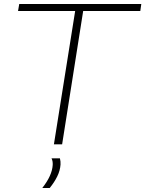

<svg xmlns="http://www.w3.org/2000/svg" viewBox="-20 -720 725 958"><path d="M680 -665H395L290 0H249L355 -665H70L76 -700H685ZM237 70H279Q283 86 282 101Q280 131 265.5 160.5Q251 190 228 218H191Q240 156 243 103Q244 83 237 70Z"/></svg>

Font: Georama Extended ExtraLight
Style: Italic
Weight: 200
Width: 7
Italic angle: -9°
Designer: Jean-Baptiste Levee
Foundry: Production Type
Version: Version 1.000